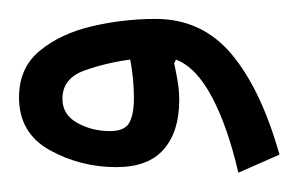

<svg xmlns="http://www.w3.org/2000/svg" viewBox="-156 -675 315 203"><g transform="rotate(-90 1.5 -573.5)"><path d="M36.1 -546.9Q27.3 -544.9 17.3 -543.2Q7.3 -541.5 -2.9 -541.5Q-36.1 -541.5 -54.9 -557.9Q-73.7 -574.2 -73.7 -607.9Q-73.7 -646 -55.7 -678.5Q-37.6 -710.9 0 -710.9Q31.2 -710.9 49.3 -689Q67.4 -667 75.2 -633.8Q83 -600.6 83 -566.4Q83 -517.6 45.9 -486.3Q8.8 -455.1 -60.5 -435.5L-79.6 -479Q-31.2 -490.2 0.2 -506.8Q31.7 -523.4 40 -544.9ZM-35.6 -614.7Q-35.6 -599.1 -26.6 -594.2Q-17.6 -589.4 -1 -589.4Q19.5 -589.4 40 -593.3Q36.6 -619.1 28.3 -642.1Q20 -665 -1.5 -665Q-18.1 -665 -26.9 -649.4Q-35.6 -633.8 -35.6 -614.7Z"/></g></svg>

Font: Estedad-FD Medium
Style: Regular
Weight: 500
Designer: Amin Abedi
Version: Version 7.3